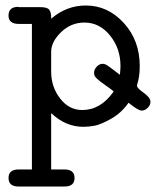

<svg xmlns="http://www.w3.org/2000/svg" viewBox="-20 -456 567 698"><path d="M48 160Q48 160 96 160V-369H49Q11 -369 11 -399Q11 -431 46 -431Q46 -431 49 -430H127Q152 -430 159 -420.5Q166 -411 166 -394V-388Q222 -436 292 -436Q372 -436 430 -372.5Q488 -309 488 -216Q488 -194 485.5 -178.5Q483 -163 480.5 -155Q478 -147 478 -144Q478 -136 502.5 -118.5Q527 -101 527 -86Q527 -74 517 -64Q507 -54 495 -54Q482 -54 448 -82H447Q421 -45 383.5 -24Q346 -3 324 1Q302 5 283 5Q218 5 166 -45V160H214Q251 160 251 191Q251 222 215 222H47Q11 222 11 191Q11 160 48 160ZM166 -196Q166 -140 198.5 -98Q231 -56 279 -56Q346 -56 393 -123V-124Q382 -133 367 -143.5Q352 -154 346 -158.5Q340 -163 333 -169.5Q326 -176 324 -180.5Q322 -185 322 -191Q322 -203 331.5 -213.5Q341 -224 353 -224Q356 -224 358.5 -223.5Q361 -223 364 -221.5Q367 -220 369.5 -218.5Q372 -217 377.5 -213Q383 -209 387 -206Q391 -203 399.5 -196.5Q408 -190 416 -184Q418 -206 418 -216Q418 -280 380 -327Q342 -374 287 -374Q238 -374 202 -339Q166 -304 166 -268Z"/></svg>

Font: CMU Typewriter Text
Style: Regular
Weight: 500
Monospace: yes
Version: Version 0.7.0